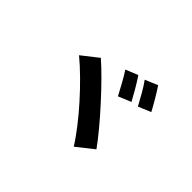

<svg xmlns="http://www.w3.org/2000/svg" viewBox="-116 -1020 1232 1232"><g transform="rotate(45 500.0 -404.0)"><path d="M597 -691 513 -657C540 -618 578 -545 601 -502L688 -538C667 -577 624 -653 597 -691ZM733 -735 647 -699C676 -661 715 -589 738 -546L824 -582C804 -620 760 -696 733 -735ZM349 -599 238 -512C370 -403 544 -210 629 -73L744 -164C656 -288 458 -505 349 -599Z"/></g></svg>

Font: Noto Sans T Chinese Bold
Style: Bold
Weight: 700
Designer: Ryoko NISHIZUKA (kana & ideographs); Paul D. Hunt (Latin, Greek & Cyrillic); Wenlong ZHANG (bopomofo); Sandoll Communica
Foundry: Adobe Systems Incorporated
Version: Version 1.000;PS 1;hotconv 1.0.78;makeotf.lib2.5.61930